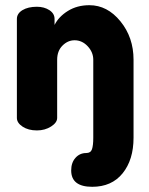

<svg xmlns="http://www.w3.org/2000/svg" viewBox="-20 -502 575 739"><path d="M324 -482Q393 -482 443.5 -420Q494 -358 494 -272V28Q494 113 452 165Q410 217 335 217Q254 217 254 154Q254 124 270.5 105.5Q287 87 312 87Q329 87 334 72.5Q339 58 339 28V-272Q339 -301 317.5 -324Q296 -347 267 -347Q241 -347 220.5 -326.5Q200 -306 200 -272V-48Q200 -30 176.5 -15Q153 0 122 0Q89 0 67 -14.5Q45 -29 45 -48V-429Q45 -450 66.5 -463Q88 -476 122 -476Q150 -476 170 -463Q190 -450 190 -429V-406Q206 -438 241.5 -460Q277 -482 324 -482Z"/></svg>

Font: Dosis
Style: ExtraBold
Weight: 800
Designer: EdgarTolentino, PabloImpallari, IginoMarini
Foundry: EdgarTolentino, PabloImpallari, IginoMarini
Version: Version 1.007